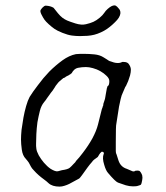

<svg xmlns="http://www.w3.org/2000/svg" viewBox="-20 -683 616 713"><path d="M179 -654Q179 -654 195 -634Q204 -623 212 -617Q220 -611 229 -607Q238 -603 260 -596Q282 -589 299 -593Q316 -597 327 -602Q338 -607 350 -617Q362 -627 367 -635Q372 -643 380 -650Q388 -657 394 -660Q400 -663 405 -663Q410 -663 415 -658Q420 -653 423 -649Q426 -645 427 -639Q428 -633 425 -625Q422 -617 415 -609Q408 -601 398 -592Q388 -583 378 -576Q368 -569 355 -563Q342 -557 330 -554Q318 -551 305 -550Q292 -549 277 -549Q262 -549 247 -551Q232 -553 212 -561Q192 -569 182 -576Q172 -583 161 -593Q150 -603 145 -610Q140 -617 134 -629Q128 -641 131 -646Q134 -651 139 -656Q145 -662 150 -662Q168 -661 179 -654ZM228 -400Q225 -399 222 -396Q220 -395 219 -394V-395L218 -394Q217 -393 216 -393H215L214 -392Q208 -387 202 -382Q197 -378 192 -371Q186 -364 183 -358Q180 -353 175 -346Q169 -339 163 -330L155 -319Q150 -311 144 -304Q133 -291 128 -271Q123 -251 119 -229Q116 -206 115 -185Q114 -164 114 -150Q114 -150 114 -141Q114 -137 115 -131Q116 -121 124 -106Q132 -92 143 -79Q155 -65 168 -56Q186 -45 195 -47Q202 -49 210 -51Q232 -54 239 -60Q246 -66 253 -74Q260 -80 263 -86Q273 -96 288 -116Q308 -142 323 -169Q338 -197 344 -221Q357 -273 358 -277Q362 -287 362 -289L363 -290L364 -298Q365 -300 368 -310Q370 -315 371 -322Q372 -327 373 -334Q374 -340 375 -345Q376 -351 377 -356Q379 -360 379 -363H380L381 -364Q386 -367 386 -382Q386 -392 375 -402Q366 -411 353 -418.5Q340 -426 325 -430Q311 -434 299 -434Q284 -434 269 -431Q255 -428 246 -411Q245 -411 245 -410H244Q243 -409 241 -407H240Q238 -405 236 -404Q231 -402 228 -400ZM489 8Q485 9 473 9Q461 9 447 5Q432 0 418 -5Q408 -9 381 -41Q373 -50 367 -71Q359 -96 365 -111Q368 -117 361 -119L359 -120L357 -119Q352 -115 349 -110Q345 -103 343 -100Q326 -89 322 -82Q313 -72 305 -61Q293 -44 284.5 -32.5Q276 -21 274 -20Q271 -18 237 0Q229 4 219 7Q210 10 201 10Q174 10 160 -3Q154 -9 143 -17Q132 -25 123 -33Q114 -41 106 -50Q98 -58 95 -64Q91 -72 87 -79Q83 -85 76 -93Q64 -105 61 -127Q58 -149 58 -165Q58 -180 60 -201Q63 -223 67 -246Q71 -268 77 -289Q83 -310 90 -323Q101 -341 121 -367Q140 -393 163 -417Q186 -440 212 -459Q237 -477 262 -482Q271 -483 278 -483Q286 -483 293 -483Q311 -483 331 -481Q350 -479 363 -471Q369 -467 376 -463Q385 -456 391 -455Q397 -453 403 -451Q410 -449 418 -449H419Q426 -449 432 -452L434 -453Q435 -453 439 -453H438H439Q454 -453 459 -444Q466 -434 466 -424Q466 -415 463 -403Q457 -386 456 -382Q452 -373 447 -362H446Q442 -352 437 -341Q431 -329 428 -315Q422 -289 422 -287Q413 -228 412 -223Q410 -217 410 -156V-122Q410 -114 413 -109Q414 -105 420 -87Q428 -63 451 -56Q458 -53 472 -47Q478 -45 483 -49Q493 -50 495 -49H496Q498 -49 502 -44Q506 -38 508 -32Q510 -23 508 -14Q506 -1 503 3Q500 5 489 8Z"/></svg>

Font: ToneOZ-Tsuipita-TC
Style: Tsuipita-TC
Weight: 400
Designer: :Jeffrey Xuan (Chih-Lin Hsuan)  :
Foundry: jeffreyx@gmail.com, cjkFonts.io
Version: Version 0.24071